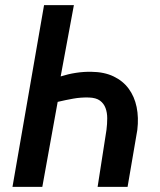

<svg xmlns="http://www.w3.org/2000/svg" viewBox="-20 -731 627 751"><path d="M28.8 0 152.3 -710.9H269L217.3 -432.1Q246.6 -441.4 276.4 -446Q306.2 -450.7 336.9 -450.2Q387.7 -449.7 424.3 -432.1Q460.9 -414.6 483.4 -384Q505.9 -353.5 514.4 -312.3Q522.9 -271 517.1 -222.7L479 0H361.8L396.5 -223.1Q399.4 -246.1 399.4 -268.3Q399.4 -290.5 392.8 -308.3Q386.2 -326.2 371.1 -337.4Q356 -348.6 328.1 -349.6Q296.9 -350.6 266.6 -345.2Q236.3 -339.8 205.6 -332.5L145.5 0Z"/></svg>

Font: Roboto Mono Medium
Style: Italic
Weight: 500
Designer: Google
Version: Version 2.000985; 2015; ttfautohint (v1.3)